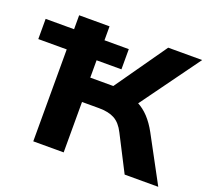

<svg xmlns="http://www.w3.org/2000/svg" viewBox="-126 -857 1102 1009"><g transform="rotate(20 425.0 -352.5)"><path d="M153 0V-514H-6V-627H153V-705H323V-627H459V-514H320V-417H465L420 -376L651 -705H841L578 -342L521 -404Q564 -396 598.5 -378.5Q633 -361 661.5 -330.5Q690 -300 714 -256L852 0H664L562 -199Q539 -245 505.5 -263.5Q472 -282 418 -282H323V0Z"/></g></svg>

Font: Nunito Sans 10pt SemiExpanded ExtraBold
Style: Regular
Weight: 800
Width: 6
Designer: Vernon Adams
Foundry: Vernon Adams
Version: Version 3.101;gftools[0.9.27]